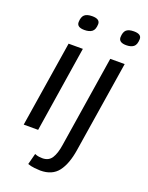

<svg xmlns="http://www.w3.org/2000/svg" viewBox="-173 -821 866 1126"><g transform="rotate(20 259.5 -257.5)"><path d="M202 -735Q250 -735 250 -703Q249 -668 232 -655.5Q215 -643 185 -643Q137 -643 138 -676Q139 -708 154 -721.5Q169 -735 202 -735ZM41 0 126 -536H215L131 0ZM462 -735Q510 -735 509 -703Q508 -668 491.5 -655.5Q475 -643 446 -643Q399 -643 399 -676Q400 -708 414.5 -721.5Q429 -735 462 -735ZM476 -536 386 32Q372 123 335 171.5Q298 220 224 220Q211 220 187.5 217.5Q164 215 145 208L163 139Q177 145 189.5 146.5Q202 148 211 148Q250 148 269 118.5Q288 89 296 35L386 -536Z"/></g></svg>

Font: Georama Extended
Style: Italic
Weight: 400
Width: 7
Italic angle: -9°
Designer: Jean-Baptiste Levee
Foundry: Production Type
Version: Version 1.000